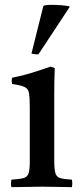

<svg xmlns="http://www.w3.org/2000/svg" viewBox="-20 -772 338 793"><path d="M277 1Q249 1 220 0Q191 -1 156 -1Q124 -1 90.5 0Q57 1 27 1Q24 -15 27 -30Q61 -32 77 -36.5Q93 -41 98 -56Q103 -71 103 -104V-328Q103 -367 100 -386Q97 -405 82 -412.5Q67 -420 30 -425Q27 -439 30 -451Q72 -459 112 -471.5Q152 -484 189 -497L206 -491Q205 -460 204.5 -433Q204 -406 204 -382V-114Q204 -75 208.5 -58Q213 -41 228.5 -36.5Q244 -32 277 -30Q280 -15 277 1ZM267 -746V-742L139 -548Q134 -547 125 -548Q116 -549 110 -551L159 -747Q164 -752 193 -752Q233 -752 267 -746Z"/></svg>

Font: Tiro Bangla
Style: Regular
Weight: 400
Designer: Bangla: John Hudson & Fiona Ross. Latin: John Hudson.
Foundry: Tiro Typeworks Ltd.
Version: Version 1.60